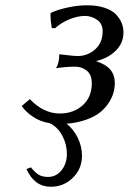

<svg xmlns="http://www.w3.org/2000/svg" viewBox="-20 -459 487 726"><path d="M303.2 -398.9Q274.4 -398.9 243.4 -386.5Q212.4 -374 188 -352.1L175.8 -353Q170.9 -382.8 170.9 -400.9V-408.2L173.8 -411.1Q199.7 -422.9 237.1 -430.9Q274.4 -439 309.1 -439Q347.7 -439 376 -429.4Q404.3 -419.9 418.9 -404.1Q433.6 -388.2 440.2 -371.6Q446.8 -355 446.8 -336.9Q446.8 -294.9 416.7 -266.4Q386.7 -237.8 342.8 -228Q380.9 -215.3 397.5 -195.3Q414.1 -175.3 414.1 -145Q414.1 -126.5 408.9 -108.2Q403.8 -89.8 390.9 -69.8Q377.9 -49.8 358.2 -33.9Q338.4 -18.1 305.7 -6.3Q272.9 5.4 231.9 8.8Q258.3 29.8 274.2 62.5Q290 95.2 290 129.9Q290 179.2 255.6 213.1Q221.2 247.1 171.9 247.1Q109.9 247.1 80.1 180.2L97.2 173.8Q109.9 190.9 124.3 200.4Q138.7 210 161.1 210Q192.9 210 212.9 184.6Q232.9 159.2 232.9 123Q232.9 86.4 215.6 54Q198.2 21.5 168 6.8Q132.3 1 105 -17.3Q77.6 -35.6 62 -58.1L92.8 -84Q145 -29.8 206.1 -29.8Q257.8 -29.8 292.5 -60.8Q327.1 -91.8 327.1 -144Q327.1 -176.8 308.1 -191.9Q289.1 -207 264.2 -207Q232.9 -207 191.9 -201.2Q204.1 -220.7 204.1 -253.9Q205.6 -253.9 233.4 -250.5Q261.2 -247.1 273.9 -247.1Q311 -247.1 339.6 -272.2Q368.2 -297.4 368.2 -340.8Q368.2 -369.1 347.9 -383.5Q327.6 -397.9 303.2 -398.9Z"/></svg>

Font: Linear Smooth
Style: Italic
Weight: 400
Designer: Philipp H. Poll, Flanker
Foundry: Philipp H. Poll, reworked by Flanker
Version: Version 1.061 | FøM Fix